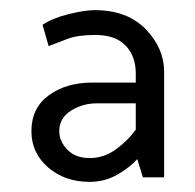

<svg xmlns="http://www.w3.org/2000/svg" viewBox="-20 -722 384 379"><path d="M97 -463Q97 -443 113 -426.5Q129 -410 157 -410Q185 -410 208.5 -427Q232 -444 248 -466V-518H171Q143 -518 120 -503.5Q97 -489 97 -463ZM64 -673Q83 -686 115 -694Q147 -702 167 -702Q231 -702 267.5 -664.5Q304 -627 304 -580V-372H262L251 -408Q237 -392 212 -377.5Q187 -363 157 -363Q108 -363 75 -391.5Q42 -420 42 -463Q42 -509 76.5 -534Q111 -559 162 -559H248V-577Q248 -611 228 -632Q208 -653 168 -653Q134 -653 114 -645.5Q94 -638 76 -631Z"/></svg>

Font: Palanquin Light
Style: Regular
Weight: 300
Designer: Pria Ravichandran
Version: Version 1.0.4